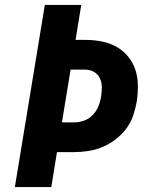

<svg xmlns="http://www.w3.org/2000/svg" viewBox="-20 -755 640 775"><path d="M40 0 161 -735H308L285 -594H324Q357 -594 389 -588Q421 -582 448.5 -567Q476 -552 496 -528Q516 -504 526 -474.5Q536 -445 536.5 -412Q537 -379 532 -345Q527 -317 517.5 -288.5Q508 -260 489.5 -235.5Q471 -211 446 -192Q421 -173 393.5 -161.5Q366 -150 336.5 -145.5Q307 -141 279 -141H210L187 0ZM230 -261H279Q299 -261 319 -268Q339 -275 354 -290.5Q369 -306 377 -325.5Q385 -345 388 -365Q391 -384 391 -403.5Q391 -423 383 -439.5Q375 -456 359 -465Q343 -474 323 -474H265Z"/></svg>

Font: Iosevka Heavy Extended
Style: Italic
Weight: 900
Width: 7
Italic angle: -9°
Monospace: yes
Designer: Belleve Invis
Foundry: Belleve Invis
Version: Version 32.5.0; ttfautohint (v1.8.4)